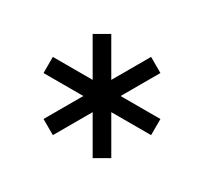

<svg xmlns="http://www.w3.org/2000/svg" viewBox="-92 -655 684 644"><g transform="rotate(-30 250.0 -333.0)"><path d="M304.1 -364.2 381.2 -497.7 327.1 -529 250 -395.4 172.9 -529 118.8 -497.7 195.9 -364.2H41.7V-301.7H195.9L118.8 -168.1L172.9 -136.9L250 -270.4L327.1 -136.9L381.2 -168.1L304.1 -301.7H458.3V-364.2Z"/></g></svg>

Font: Amy Mono
Style: Regular
Weight: 400
Monospace: yes
Version: Version 001.000